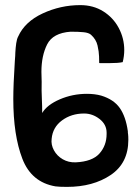

<svg xmlns="http://www.w3.org/2000/svg" viewBox="-20 -728 543 751"><path d="M320 -361Q264 -361 214 -339.5Q164 -318 145 -286V-287Q145 -316 144 -333Q142 -376 143 -408L142 -447Q142 -510 164.5 -554.5Q187 -599 256 -604Q287 -604 307 -602Q327 -600 336 -592Q356 -574 361.5 -550Q367 -526 367.5 -507Q368 -488 368 -482L370 -481H406Q443 -481 460 -485Q466 -509 466 -532Q466 -578 444.5 -618.5Q423 -659 384 -683.5Q345 -708 294 -708Q217 -708 147 -675.5Q77 -643 51 -585Q46 -576 43.5 -559Q41 -542 40 -523Q40 -513 38 -489Q32 -395 32 -341Q32 -199 67.5 -107Q103 -15 197 1Q212 3 242 3Q344 3 413 -43.5Q482 -90 482 -181Q482 -195 481 -203Q480 -207 480 -215Q472 -272 448.5 -305.5Q425 -339 376 -354Q351 -361 320 -361ZM276 -93Q248 -92 225.5 -105Q203 -118 191 -140Q179 -162 182 -185Q186 -230 222.5 -257Q259 -284 309 -284Q342 -284 369.5 -262.5Q397 -241 397 -209V-204Q397 -159 369 -127.5Q341 -96 276 -93Z"/></svg>

Font: Londrina Solid Light
Style: Regular
Weight: 300
Designer: Marcelo Magalhaes
Foundry: Marcelo Magalhães
Version: Version 1.002